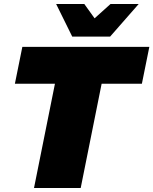

<svg xmlns="http://www.w3.org/2000/svg" viewBox="-20 -934 762 954"><path d="M722 -701 685 -518H485L381 0H149L253 -518H54L91 -701ZM529 -914H669L527 -752H339L259 -914H399L450 -843Z"/></svg>

Font: Gontserrat Black
Style: Italic
Weight: 900
Italic angle: -11.3°
Designer: Julieta Ulanovsky
Foundry: Julieta Ulanovsky
Version: Version 6.001